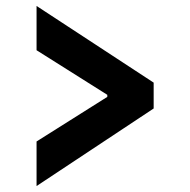

<svg xmlns="http://www.w3.org/2000/svg" viewBox="-20 -624 640 646"><path d="M103 -148 341 -298V-305L103 -455V-604L497 -346V-259L103 2Z"/></svg>

Font: Plexus Sans Bold
Style: Regular
Weight: 700
Version: Version 2.001;PS 002.001;hotconv 1.0.70;makeotf.lib2.5.58329